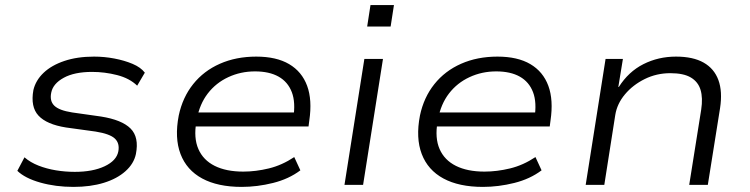

<svg xmlns="http://www.w3.org/2000/svg" viewBox="-20 -725 2941 753"><path d="M268 8Q198 8 138 -9Q78 -26 48 -55L76 -108Q99 -88 131 -75.5Q163 -63 199.5 -57Q236 -51 273 -51Q344 -51 390.5 -73Q437 -95 444 -131Q450 -163 430.5 -181.5Q411 -200 355 -209L239 -225Q163 -237 131 -271.5Q99 -306 111 -372Q120 -410 151 -439.5Q182 -469 232.5 -486Q283 -503 349 -503Q389 -503 428.5 -495.5Q468 -488 500 -474.5Q532 -461 548 -440L518 -389Q488 -418 439.5 -430.5Q391 -443 341 -443Q272 -443 230 -420Q188 -397 181 -362Q174 -329 193 -310.5Q212 -292 263 -284L376 -268Q458 -255 492 -221Q526 -187 513 -121Q505 -83 472 -53.5Q439 -24 387 -8Q335 8 268 8Z M928 8Q834 8 773 -25Q712 -58 688 -121Q664 -184 681 -272Q696 -343 737.5 -395Q779 -447 842.5 -475Q906 -503 985 -503Q1064 -503 1114 -473.5Q1164 -444 1184.5 -388.5Q1205 -333 1193 -252L1190 -229H726L735 -284H1157L1130 -261Q1140 -323 1124.5 -363.5Q1109 -404 1072.5 -424.5Q1036 -445 980 -445Q924 -445 875.5 -422.5Q827 -400 795 -358.5Q763 -317 752 -258L750 -247Q739 -184 758 -140.5Q777 -97 822 -74.5Q867 -52 934 -52Q983 -52 1034.5 -64.5Q1086 -77 1134 -109L1158 -57Q1113 -23 1051 -7.5Q989 8 928 8Z M1420 -621 1433 -705H1525L1512 -621ZM1331 0 1409 -494H1482L1404 0Z M1874 8Q1780 8 1719 -25Q1658 -58 1634 -121Q1610 -184 1627 -272Q1642 -343 1683.5 -395Q1725 -447 1788.5 -475Q1852 -503 1931 -503Q2010 -503 2060 -473.5Q2110 -444 2130.5 -388.5Q2151 -333 2139 -252L2136 -229H1672L1681 -284H2103L2076 -261Q2086 -323 2070.5 -363.5Q2055 -404 2018.5 -424.5Q1982 -445 1926 -445Q1870 -445 1821.5 -422.5Q1773 -400 1741 -358.5Q1709 -317 1698 -258L1696 -247Q1685 -184 1704 -140.5Q1723 -97 1768 -74.5Q1813 -52 1880 -52Q1929 -52 1980.5 -64.5Q2032 -77 2080 -109L2104 -57Q2059 -23 1997 -7.5Q1935 8 1874 8Z M2277 0 2355 -494H2423L2405 -384H2407Q2445 -444 2503.5 -473.5Q2562 -503 2631 -503Q2698 -503 2739.5 -479.5Q2781 -456 2797.5 -411Q2814 -366 2804 -301L2756 0H2683L2730 -295Q2737 -341 2727.5 -372.5Q2718 -404 2689.5 -421Q2661 -438 2609 -438Q2555 -438 2508.5 -415Q2462 -392 2431 -355Q2400 -318 2393 -274L2350 0Z"/></svg>

Font: Nunito Sans 7pt SemiExpanded Light
Style: Italic
Weight: 300
Width: 6
Italic angle: -9°
Designer: Vernon Adams
Foundry: Vernon Adams
Version: Version 3.101;gftools[0.9.27]